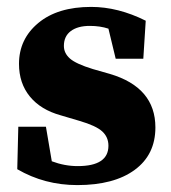

<svg xmlns="http://www.w3.org/2000/svg" viewBox="-20 -521 495 556"><path d="M249 -321 298 -307Q430 -268 430 -152Q430 -73 370 -29Q310 15 204 15Q109 15 30 -31L33 -154H113L130 -54Q167 -40 205 -40Q294 -40 294 -99Q294 -124 276 -140.5Q258 -157 210 -171L156 -187Q98 -203 66.5 -241.5Q35 -280 35 -336Q35 -408 91 -454.5Q147 -501 244 -501Q322 -501 402 -461L395 -351H315L294 -438Q270 -446 240 -446Q205 -446 185 -431Q165 -416 165 -388Q165 -367 182.5 -351.5Q200 -336 249 -321Z"/></svg>

Font: TypoPRO Source Serif Pro
Style: Bold
Weight: 700
Designer: Frank Grießhammer
Foundry: Adobe Systems Incorporated
Version: Version 1.017;PS 1.0;hotconv 1.0.79;makeotf.lib2.5.61930